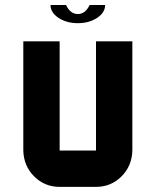

<svg xmlns="http://www.w3.org/2000/svg" viewBox="-20 -728 606 748"><path d="M495.6 -141.6Q494.1 -81.5 453.4 -40.8Q412.6 0 354 0H212.4Q153.8 0 113 -40.8Q72.3 -81.5 70.8 -141.6V-566.9H212.4V-141.6H354V-566.9H495.6ZM329.1 -708.5H389.6Q389.6 -679.2 358.4 -658.4Q327.1 -637.7 283.2 -637.7Q239.3 -637.7 208 -658.4Q176.8 -679.2 176.8 -708.5H237.3Q253.9 -673.3 283.2 -673.3Q312.5 -673.3 329.1 -708.5Z"/></svg>

Font: Blazma
Style: Regular
Weight: 400
Designer: GGBotNet
Version: 1.00